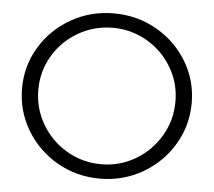

<svg xmlns="http://www.w3.org/2000/svg" viewBox="-51 -761 916 823"><g transform="rotate(5 407.0 -349.5)"><path d="M772 -351Q772 -254 723 -172Q674 -90 590.5 -42Q507 6 407 6Q307 6 223.5 -42Q140 -90 91 -172Q42 -254 42 -351Q42 -448 91 -529Q140 -610 223.5 -657.5Q307 -705 407 -705Q507 -705 590.5 -657.5Q674 -610 723 -529Q772 -448 772 -351ZM112 -351Q112 -271 152 -203Q192 -135 260 -95.5Q328 -56 408 -56Q487 -56 554.5 -95.5Q622 -135 662 -203Q702 -271 702 -351Q702 -431 662 -498Q622 -565 554.5 -604Q487 -643 408 -643Q328 -643 260 -604Q192 -565 152 -498Q112 -431 112 -351Z"/></g></svg>

Font: TypoPRO Montserrat Alternates
Style: Regular
Weight: 300
Designer: Julieta Ulanovsky
Foundry: Julieta Ulanovsky
Version: Version 6.001